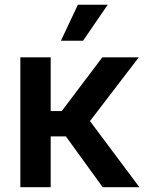

<svg xmlns="http://www.w3.org/2000/svg" viewBox="-20 -777 603 797"><path d="M64.5 0V-539.1H190.4V-315.9H236.3L404.8 -539.1H556.2L353.5 -274.4L558.6 0H406.2L253.4 -210.9H190.4V0ZM232.9 -607.9 303.2 -757.3H427.2L324.7 -607.9Z"/></svg>

Font: Inter 18pt SemiBold
Style: Regular
Weight: 600
Designer: Rasmus Andersson
Foundry: rsms
Version: Version 4.001;git-66647c0bb